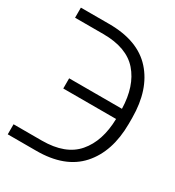

<svg xmlns="http://www.w3.org/2000/svg" viewBox="-133 -603 618 678"><g transform="rotate(30 176.0 -263.5)"><path d="M-0.5 -46.9H114.7Q210.9 -46.9 256.3 -99.9Q301.8 -152.8 303.7 -244.1H88.4V-285.6H303.7Q301.3 -377 255.9 -429.2Q210.4 -481.4 114.7 -481.4H-0.5V-522.5H114.7Q232.4 -522.5 291.5 -456.8Q350.6 -391.1 351.1 -276.4V-251.5Q350.6 -137.7 291.3 -71.5Q231.9 -5.4 114.7 -5.9H-0.5Z"/></g></svg>

Font: Inter Display Extra Light
Style: Regular
Weight: 200
Designer: Rasmus Andersson
Foundry: rsms
Version: Version 4.000;git-4fc901f